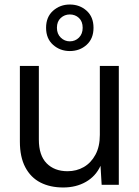

<svg xmlns="http://www.w3.org/2000/svg" viewBox="-20 -818 617 850"><path d="M260 12Q202 12 159 -10Q116 -32 92 -77.5Q68 -123 68 -191V-526H152V-200Q152 -130 186.5 -95Q221 -60 279 -60Q319 -60 351 -78.5Q383 -97 402.5 -133Q422 -169 422 -221V-526H506V0H430L425 -84Q404 -38 360.5 -13Q317 12 260 12ZM289 -592Q246 -592 215 -619.5Q184 -647 184 -695Q184 -743 215 -770.5Q246 -798 289 -798Q333 -798 363.5 -770.5Q394 -743 394 -695Q394 -647 363.5 -619.5Q333 -592 289 -592ZM289 -635Q313 -635 329.5 -651.5Q346 -668 346 -695Q346 -723 329.5 -738.5Q313 -754 289 -754Q266 -754 249 -738.5Q232 -723 232 -695Q232 -668 249 -651.5Q266 -635 289 -635Z"/></svg>

Font: DM Sans 9pt
Style: Regular
Weight: 400
Designer: Colophon Foundry, Jonny Pinhorn
Foundry: Colophon Foundry
Version: Version 4.004;gftools[0.9.30]